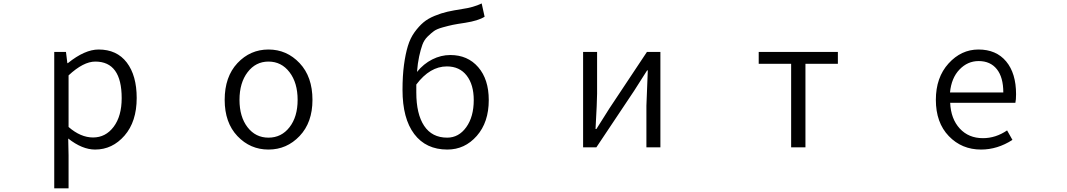

<svg xmlns="http://www.w3.org/2000/svg" viewBox="-20 -834 6040 1087"><path d="M287.1 232.4V-540H353.5L361.3 -476.6H364.3Q460 -553.7 538.1 -553.7Q641.6 -553.7 697.8 -480Q753.9 -406.2 753.9 -279.3Q753.9 -145.5 685.1 -66.4Q616.2 12.7 518.6 12.7Q445.3 12.7 366.2 -49.8L368.2 44.9V232.4ZM506.8 -55.7Q578.1 -55.7 623.5 -116.2Q668.9 -176.8 668.9 -278.3Q668.9 -485.4 519.5 -485.4Q452.1 -485.4 368.2 -407.2V-115.2Q436.5 -55.7 506.8 -55.7Z M1252 -268.6Q1252 -399.4 1324.2 -476.6Q1396.5 -553.7 1500 -553.7Q1603.5 -553.7 1676.3 -476.6Q1749 -399.4 1749 -268.6Q1749 -140.6 1676.3 -64Q1603.5 12.7 1500 12.7Q1396.5 12.7 1324.2 -63.5Q1252 -139.6 1252 -268.6ZM1665 -268.6Q1665 -365.2 1619.1 -425.3Q1573.2 -485.4 1500 -485.4Q1427.7 -485.4 1381.8 -425.3Q1335.9 -365.2 1335.9 -268.6Q1335.9 -172.9 1381.3 -113.8Q1426.8 -54.7 1500 -54.7Q1573.2 -54.7 1619.1 -113.8Q1665 -172.9 1665 -268.6Z M2511.7 -54.7Q2577.1 -54.7 2619.6 -113.8Q2662.1 -172.9 2662.1 -267.6Q2662.1 -354.5 2622.1 -406.2Q2582 -458 2509.8 -458Q2414.1 -458 2336.9 -355.5V-310.5Q2336.9 -188.5 2381.3 -121.6Q2425.8 -54.7 2511.7 -54.7ZM2707 -814.5 2723.6 -739.3Q2688.5 -716.8 2614.3 -705.1Q2567.4 -698.2 2543.9 -693.4Q2520.5 -688.5 2486.8 -679.2Q2453.1 -669.9 2437 -658.2Q2420.9 -646.5 2400.9 -627Q2380.9 -607.4 2371.1 -580.1Q2361.3 -552.7 2353 -514.6Q2344.7 -476.6 2340.8 -426.8Q2377.9 -472.7 2427.2 -497.6Q2476.6 -522.5 2529.3 -522.5Q2627.9 -522.5 2687.5 -453.6Q2747.1 -384.8 2747.1 -267.6Q2747.1 -141.6 2679.2 -64.5Q2611.3 12.7 2512.7 12.7Q2391.6 12.7 2325.2 -75.2Q2258.8 -163.1 2258.8 -325.2Q2258.8 -404.3 2267.1 -466.3Q2275.4 -528.3 2289.1 -573.2Q2302.7 -618.2 2327.1 -651.9Q2351.6 -685.5 2377 -707Q2402.3 -728.5 2440.4 -744.1Q2478.5 -759.8 2513.2 -767.6Q2547.9 -775.4 2597.7 -783.2Q2660.2 -792 2707 -814.5Z M3281.2 0V-540H3360.4V-303.7Q3360.4 -261.7 3351.6 -103.5H3356.4Q3366.2 -120.1 3393.1 -161.6Q3419.9 -203.1 3429.7 -219.7L3642.6 -540H3718.8V0H3639.6V-235.4Q3639.6 -248 3647.5 -435.5H3643.6Q3584 -342.8 3570.3 -320.3L3356.4 0Z M4459 0V-472.7H4275.4V-540H4723.6V-472.7H4540V0Z M5534.2 12.7Q5424.8 12.7 5351.6 -63.5Q5278.3 -139.6 5278.3 -268.6Q5278.3 -395.5 5350.1 -474.6Q5421.9 -553.7 5519.5 -553.7Q5620.1 -553.7 5676.3 -486.3Q5732.4 -418.9 5732.4 -300.8Q5732.4 -268.6 5728.5 -252H5359.4Q5363.3 -161.1 5413.6 -106.4Q5463.9 -51.8 5544.9 -51.8Q5617.2 -51.8 5681.6 -95.7L5711.9 -42Q5627 12.7 5534.2 12.7ZM5358.4 -310.5H5660.2Q5660.2 -396.5 5623.5 -442.4Q5586.9 -488.3 5520.5 -488.3Q5458 -488.3 5412.1 -440.4Q5366.2 -392.6 5358.4 -310.5Z"/></svg>

Font: Gen Shin Gothic Monospace Normal
Style: Regular
Weight: 350
Designer: [Source Han Sans]
Ryoko NISHIZUKA  (kana & ideographs); Paul D. Hunt (Latin, Greek & Cyrillic); Wenlong ZHANG  (bopomofo
Version: Version 1.002.20150607